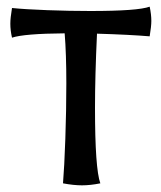

<svg xmlns="http://www.w3.org/2000/svg" viewBox="-20 -550 484 576"><path d="M169 0Q173 -48 176 -133.5Q179 -219 179 -300Q179 -388 174 -450Q52 -449 16 -437Q11 -459 11 -479Q11 -496 16 -526Q55 -522 122 -519.5Q189 -517 251 -517Q394 -517 429 -530Q434 -507 434 -487Q434 -471 429 -441Q370 -446 271 -449Q265 -321 265 -227Q265 -44 281 0Q251 6 226 6Q201 6 169 0Z"/></svg>

Font: Mirza
Style: Regular
Weight: 400
Designer: Arabic design by Kourosh Beigpour, Latin design by Eduardo Tunni, engineering by Lasse Fister
Version: Version 1.000